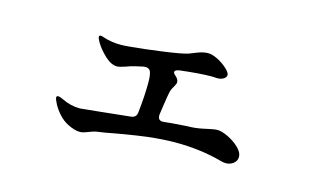

<svg xmlns="http://www.w3.org/2000/svg" viewBox="-58 -579 1116 685"><g transform="rotate(15 500.0 -237.0)"><path d="M841 -103Q841 -88 829 -78.5Q817 -69 801 -69Q791 -69 782 -72Q702 -94 610 -94Q564 -94 504 -87Q477 -84 401 -71Q344 -60 331 -59Q316 -57 297 -49Q280 -42 269 -42Q250 -42 224 -55Q204 -65 188.5 -82.5Q173 -100 164.5 -116.5Q156 -133 156 -139Q156 -145 162 -145Q169 -145 181 -139Q213 -123 248 -123L318 -130L432 -142Q451 -144 453 -163Q460 -225 460 -275Q460 -303 455 -315Q449 -329 429 -326L402 -320Q384 -316 366 -309Q345 -302 337 -302Q315 -302 292 -323.5Q269 -345 255 -368Q254 -371 250.5 -377Q247 -383 247 -387Q247 -393 253 -393Q258 -393 265 -390Q295 -380 330 -380Q339 -380 363 -382Q410 -386 479.5 -395.5Q549 -405 571 -412Q576 -414 599 -423Q622 -432 639 -432Q655 -432 675.5 -421.5Q696 -411 711 -397Q726 -383 726 -374Q726 -366 716.5 -360Q707 -354 693 -354L675 -355Q629 -355 555 -346Q539 -343 539 -336Q539 -331 546 -325Q559 -314 559 -303Q559 -297 553 -287Q547 -277 544 -270Q539 -257 528 -176V-172Q528 -152 549 -154L579 -157L636 -161Q663 -161 691 -167Q697 -168 714.5 -172Q732 -176 742 -176Q758 -176 782 -164.5Q806 -153 823.5 -136Q841 -119 841 -103Z"/></g></svg>

Font: Shippori Mincho B1
Style: Bold
Weight: 700
Designer: FONTDASU
Foundry: FONTDASU / Google Inc. / but / Adobe
Version: Version 3.110; ttfautohint (v1.8.3)